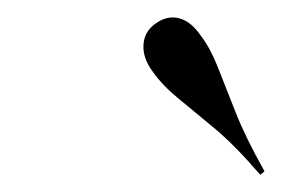

<svg xmlns="http://www.w3.org/2000/svg" viewBox="-20 -685 323 220"><path d="M278.2 -484.7Q249.2 -518.5 225.4 -538.3Q201.6 -558.1 183.9 -572.6Q166.1 -587.1 154.8 -603.2Q143.5 -618.5 144.4 -633.5Q145.2 -648.4 157.3 -657.3Q171 -667.7 185.1 -664.1Q199.2 -660.5 210.5 -643.5Q221 -629.8 229.4 -608.5Q237.9 -587.1 249.6 -557.3Q261.3 -527.4 283.1 -488.7Z"/></svg>

Font: Playfair 144pt
Style: Italic
Weight: 400
Italic angle: -15.6°
Designer: Claus Eggers Sørensen
Foundry: Claus Eggers Sørensen
Version: Version 2.001;gftools[0.9.30]